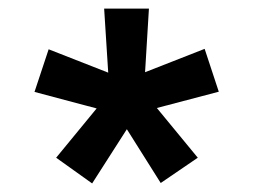

<svg xmlns="http://www.w3.org/2000/svg" viewBox="-20 -720 590 448"><path d="M195 -292 111 -352 205.5 -467 60.5 -505.5 93.5 -605 232.5 -550.5 223 -700H327.5L318.5 -551.5L457.5 -606L490.5 -506L346 -468L441.5 -352L355 -293L276 -418.5Z"/></svg>

Font: Geologica Roman
Style: Regular
Weight: 400
Designer: Sindre Bremnes, Frode Helland
Foundry: Monokrom Skriftforlag AS
Version: Version 1.010;gftools[0.9.28]